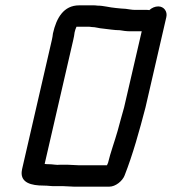

<svg xmlns="http://www.w3.org/2000/svg" viewBox="-20 -681 643 718"><path d="M232 -65H206C189 -63 180 -67 161 -67C156 -67 152 -67 147 -68L254 -532C256 -541 258 -550 259 -560L262 -571L266 -581H310C314 -581 318 -581 322 -580C338 -580 349 -575 366 -574C386 -572 407 -568 428 -568C438 -566 454 -564 466 -564H510L444 -279C436 -250 427 -219 420 -192C409 -153 393 -110 384 -72C382 -69 382 -66 380 -63H274C261 -63 245 -65 232 -65ZM450 -648C439 -648 427 -650 414 -651C389 -653 368 -660 344 -660C339 -661 334 -661 329 -661H276C218 -661 191 -614 178 -556C177 -548 176 -540 174 -532L65 -59C63 -52 62 -45 61 -38C58 2 96 13 143 13C162 13 171 16 191 15H214C228 15 242 17 256 17H389C412 17 438 -4 446 -25C477 -104 501 -191 524 -279L602 -617C607 -638 593 -657 572 -657C560 -657 548 -652 538 -643C535 -644 533 -644 530 -644H485C473 -644 459 -647 450 -648Z"/></svg>

Font: Electronic
Style: ExBdIt
Weight: 800
Version: Version 1.011